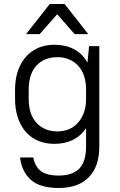

<svg xmlns="http://www.w3.org/2000/svg" viewBox="-20 -730 600 957"><path d="M251 -13Q207 -13 171 -28Q135 -43 109.5 -71.5Q84 -100 69.5 -142Q55 -184 55 -238V-282Q55 -336 69.5 -377.5Q84 -419 110 -448Q136 -477 172 -492Q208 -507 251 -507Q306 -507 348.5 -485Q391 -463 416 -418L424 -500H475V0Q475 100 422.5 153.5Q370 207 273 207Q179 207 133.5 166Q88 125 80 55H146Q154 98 182 121.5Q210 145 273 145Q342 145 375.5 110Q409 75 409 0V-91Q383 -52 343 -32.5Q303 -13 251 -13ZM266 -75Q297 -75 322.5 -85.5Q348 -96 367 -116.5Q386 -137 397 -165.5Q408 -194 409 -230V-289Q407 -364 367.5 -404.5Q328 -445 266 -445Q201 -445 162 -403.5Q123 -362 123 -282V-238Q123 -159 162.5 -117Q202 -75 266 -75ZM265 -659 178 -560H110L228 -710H302L420 -560H352Z"/></svg>

Font: Retni Sans
Style: Regular
Weight: 400
Designer: Vitaly Kuzmin
Foundry: ParaType Ltd.
Version: Version 1.00;March 2, 2019;FontCreator 11.5.0.2425 64-bit; t